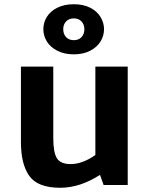

<svg xmlns="http://www.w3.org/2000/svg" viewBox="-20 -875 707 908"><path d="M79 0ZM584 -560V0H470L453 -48Q358 13 265 13Q159 13 119 -42.5Q79 -98 79 -203V-560H232V-222Q232 -153 249.5 -126Q267 -99 314 -99Q370 -99 431 -142V-560ZM185 -737Q185 -768 201.5 -795Q218 -822 251 -838.5Q284 -855 329 -855Q374 -855 406.5 -838.5Q439 -822 455.5 -794.5Q472 -767 472 -737Q472 -706 455.5 -679Q439 -652 406.5 -635Q374 -618 329 -618Q284 -618 251 -635Q218 -652 201.5 -679Q185 -706 185 -737ZM379 -737Q379 -759 365.5 -773.5Q352 -788 329 -788Q306 -788 292.5 -773.5Q279 -759 279 -737Q279 -714 292.5 -699.5Q306 -685 329 -685Q352 -685 365.5 -699.5Q379 -714 379 -737Z"/></svg>

Font: Martel Sans ExtraBold
Style: Regular
Weight: 800
Designer: Dan Reynolds and Mathieu Réguer
Foundry: Dan Reynolds and Mathieu Réguer
Version: Version 1.002; ttfautohint (v1.1) -l 5 -r 5 -G 72 -x 0 -D la